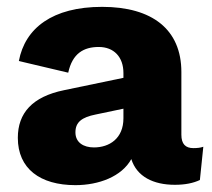

<svg xmlns="http://www.w3.org/2000/svg" viewBox="-20 -530 619 560"><path d="M340 -317V-303L167 -267C74 -248 32 -200 32 -128C32 -38 97 10 200 10C268 10 335 -15 363 -66C379 -15 427 9 490 9C520 9 544 4 563 -5L573 -102C565 -99 555 -98 544 -98C521 -98 509 -110 509 -137V-320C509 -444 424 -510 278 -510C133 -510 53 -448 35 -352L179 -318C191 -374 224 -393 268 -393C312 -393 340 -364 340 -317ZM200 -144C200 -174 219 -188 259 -196L340 -213V-185C340 -126 299 -100 254 -100C224 -100 200 -114 200 -144Z"/></svg>

Font: Work Sans
Style: Bold
Weight: 700
Designer: Wei Huang
Foundry: Wei Huang
Version: Version 2.012